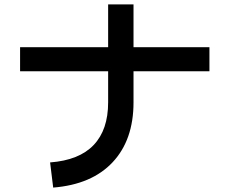

<svg xmlns="http://www.w3.org/2000/svg" viewBox="-20 -806 1040 870"><path d="M221 44 207 -70Q339 -80 404.5 -149Q470 -218 470 -342V-483H71V-592H470V-786H585V-592H929V-483H585V-342Q585 -172 490.5 -71Q396 30 221 44Z"/></svg>

Font: Murecho Medium
Style: Regular
Weight: 500
Designer: Neil Summerour
Foundry: Positype
Version: Version 1.010; ttfautohint (v1.8.3)